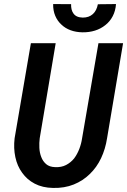

<svg xmlns="http://www.w3.org/2000/svg" viewBox="-20 -926 633 956"><path d="M592.8 -710.9H470.2L388.7 -237.3Q384.8 -210.4 374.8 -184.3Q364.7 -158.2 349.1 -137.2Q332.5 -116.7 309.1 -104.5Q285.6 -92.3 254.4 -93.8Q226.1 -94.7 209.7 -108.9Q193.4 -123 185.5 -144Q177.2 -165 176 -189.7Q174.8 -214.4 177.7 -237.3L257.3 -710.9H133.8L52.7 -237.3Q46.9 -188 56.4 -143.6Q65.9 -99.1 90.3 -65.9Q114.3 -31.7 152.8 -11.5Q191.4 8.8 244.1 9.8Q300.8 11.2 346.9 -7.3Q393.1 -25.9 427.2 -59.6Q461.4 -92.3 483.2 -138.2Q504.9 -184.1 513.2 -238.3ZM557.6 -905.8 467.3 -904.8Q464.4 -889.6 458.3 -877.2Q452.1 -864.7 442.4 -856Q432.6 -847.2 420.2 -842.8Q407.7 -838.4 392.1 -838.4Q375 -838.9 363.8 -844Q352.5 -849.1 345.7 -858.9Q339.4 -867.2 336.4 -879.4Q333.5 -891.6 334 -905.3L244.6 -905.8Q244.1 -873 255.1 -847.2Q266.1 -821.3 285.6 -803.7Q304.7 -785.2 331.5 -775.4Q358.4 -765.6 390.6 -765.1Q423.8 -764.6 452.9 -773.7Q481.9 -782.7 504.9 -801.3Q527.3 -818.8 541.3 -845.5Q555.2 -872.1 557.6 -905.8Z"/></svg>

Font: Roboto Mono SemiBold
Style: Italic
Weight: 600
Italic angle: -10°
Monospace: yes
Designer: Google
Version: Version 3.000